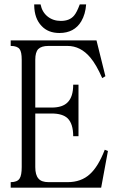

<svg xmlns="http://www.w3.org/2000/svg" viewBox="-20 -864 540 885"><path d="M29.3 1H446.3L477.5 -168L462.9 -173.8Q432.6 -95.7 394.5 -61.5Q354.5 -24.4 291 -24.4H204.1Q170.9 -24.4 157.2 -41Q142.6 -57.6 142.6 -93.8V-340.8H217.8Q268.6 -340.8 292 -318.4Q317.4 -293 317.4 -236.3H341.8V-473.6H317.4Q317.4 -418 292 -392.6Q268.6 -368.2 217.8 -368.2H142.6V-588.9Q142.6 -623 156.2 -637.7Q170.9 -652.3 203.1 -652.3H291Q351.6 -652.3 396.5 -598.6Q423.8 -566.4 451.2 -503.9L465.8 -512.7L424.8 -677.7H29.3V-652.3Q59.6 -652.3 70.3 -637.7Q80.1 -625 80.1 -588.9V-93.8Q80.1 -55.7 70.3 -41Q59.6 -24.4 29.3 -24.4ZM347.7 -843.8Q334 -806.6 321.3 -792Q300.8 -767.6 260.7 -767.6Q224.6 -767.6 199.2 -788.1Q173.8 -808.6 167 -843.8H137.7V-838.9Q138.7 -778.3 171.9 -744.1Q202.1 -711.9 253.9 -711.9Q322.3 -711.9 354.5 -765.6Q374 -798.8 377 -843.8Z"/></svg>

Font: BatangChe
Style: Regular
Weight: 400
Monospace: yes
Version: Version 2.21